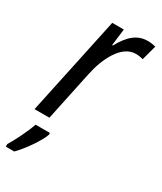

<svg xmlns="http://www.w3.org/2000/svg" viewBox="-215 -616 763 906"><g transform="rotate(30 166.5 -162.5)"><path d="M8 0H89L146 -270C165 -362 214 -465 292 -465C307 -465 319 -463 332 -459L354 -540C340 -544 325 -546 310 -546C251 -546 212 -507 178 -445H174L185 -536H122ZM-21 207V221H25C62 184 114 110 127 71V61H49C35 103 0 174 -21 207Z"/></g></svg>

Font: Noto Sans Condensed
Style: Italic
Weight: 400
Width: 3
Italic angle: -12°
Designer: Monotype Design Team
Foundry: Monotype Imaging Inc.
Version: Version 2.013